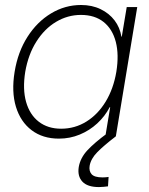

<svg xmlns="http://www.w3.org/2000/svg" viewBox="-20 -551 602 776"><path d="M218.3 9.3Q152.8 9.3 107.9 -24.7Q63 -58.6 44.4 -119.4Q25.9 -180.2 39.1 -260.7Q52.2 -341.3 91.1 -402.1Q129.9 -462.9 186.3 -496.8Q242.7 -530.8 307.6 -530.8Q352.1 -530.8 386.7 -513.9Q421.4 -497.1 443.1 -468.5Q464.8 -439.9 470.7 -402.8H472.2L492.2 -522.5H534.7L448.2 0H405.8L425.3 -117.7H423.3Q404.3 -81.1 373 -52.2Q341.8 -23.4 302.2 -7.1Q262.7 9.3 218.3 9.3ZM227.1 -30.8Q282.7 -30.8 329.1 -59.6Q375.5 -88.4 407 -140.1Q438.5 -191.9 450.2 -260.7Q461.4 -330.1 448 -381.8Q434.6 -433.6 398.7 -462.2Q362.8 -490.7 307.1 -490.7Q253.4 -490.7 206.5 -462.6Q159.7 -434.6 127 -382.8Q94.2 -331.1 82 -260.7Q70.8 -190.9 85.4 -139.2Q100.1 -87.4 136.7 -59.1Q173.3 -30.8 227.1 -30.8ZM379.9 205.1Q333.5 205.1 313 183.1Q292.5 161.1 298.3 124Q304.7 86.9 333.7 55.9Q362.8 24.9 412.1 -11.2L448.2 0Q398.4 38.1 372.8 64.5Q347.2 90.8 342.3 119.1Q338.9 140.1 350.3 153.1Q361.8 166 394.5 166Q400.9 166 407.2 165.5Q413.6 165 418.9 164.1L416.5 202.1Q407.7 203.1 398.7 204.1Q389.6 205.1 379.9 205.1Z"/></svg>

Font: Inter 28pt ExtraLight
Style: Italic
Weight: 250
Italic angle: -9.3988°
Designer: Rasmus Andersson
Foundry: rsms
Version: Version 4.001;git-66647c0bb